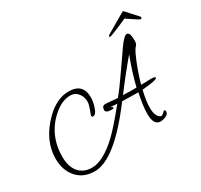

<svg xmlns="http://www.w3.org/2000/svg" viewBox="-149 -828 1155 1103"><g transform="rotate(-30 428.5 -276.0)"><path d="M186 82Q111 82 68 33Q25 -16 25 -92Q25 -214 128 -317Q202 -391 282 -391Q377 -391 377 -298Q377 -270 367 -239Q354 -196 333 -196Q325 -196 325 -205Q325 -209 337 -239Q348 -270 348 -287Q348 -319 329 -342.5Q310 -366 279 -366Q226 -366 174 -323Q151 -304 132.5 -282Q114 -260 100 -234Q64 -167 64 -84Q64 -22 91 14Q123 56 182 56Q256 56 354 -36Q401 -80 490 -190Q486 -190 478 -190.5Q470 -191 457 -192L447 -193H445Q460 -186 460 -182Q460 -176 446 -176Q406 -176 406 -196Q406 -223 430 -223Q443 -223 470 -220Q497 -217 510 -217Q529 -240 550.5 -269.5Q572 -299 597 -335L681 -456Q719 -510 737 -510Q758 -510 758 -456Q758 -432 749 -424Q737 -412 726 -389Q707 -348 691.5 -305Q676 -262 663 -216H697Q701 -216 705.5 -216.5Q710 -217 717 -217H731Q757 -217 757 -209Q757 -195 656 -187Q648 -153 644 -125.5Q640 -98 640 -76Q640 -19 668 -4Q672 -2 674 -2Q681 -2 691 -12Q701 -22 704 -22Q711 -22 711 -10Q711 6 690 15Q672 23 655 23Q610 23 610 -52Q610 -104 628 -186L521 -188Q319 82 186 82ZM632 -215Q654 -306 691 -402Q652 -356 615 -309.5Q578 -263 543 -216H561Q569 -216 575.5 -215.5Q582 -215 587 -215ZM647 -543Q643 -543 643 -547Q643 -554 650 -557L780 -633Q784 -635 786 -633L855 -557Q857 -555 857 -551Q857 -543 850 -543Q846 -543 830.5 -552.5Q815 -562 798 -574Q781 -586 770 -593Q757 -587 737.5 -578.5Q718 -570 698.5 -562Q679 -554 664.5 -548.5Q650 -543 647 -543Z"/></g></svg>

Font: Petemoss
Style: Regular
Weight: 400
Designer: Robert E. Leuschke
Foundry: Robert E. Leuschke
Version: Version 1.010; ttfautohint (v1.8.3)